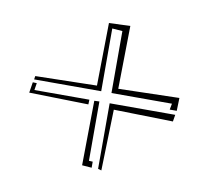

<svg xmlns="http://www.w3.org/2000/svg" viewBox="-52 -521 524 487"><g transform="rotate(10 209.5 -277.0)"><path d="M176.8 -262.2 176.3 -250 23.4 -253.4 27.8 -280.8 38.1 -280.3 35.2 -262.2ZM229 -93.3V-262.2H380.4H397.9L395 -244.6L242.2 -248L237.8 -90.8ZM244.1 -302.2 400.9 -306.2 399.9 -272.9H381.8L384.8 -288.6H229V-448.2L202.6 -450.2V-288.6H29.8L31.2 -297.4L189.5 -300.8L191.9 -462.4L246.6 -464.4ZM212.4 -108.9V-93.3L187.5 -95.2L189.5 -261.7L202.6 -262.2V-109.4Z"/></g></svg>

Font: FoglihtenNo03
Style: Regular
Weight: 500
Version: Version 0.59